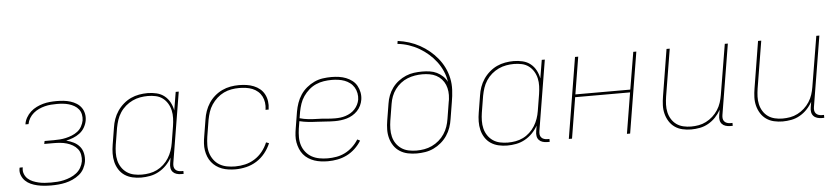

<svg xmlns="http://www.w3.org/2000/svg" viewBox="-44 -991 5488 1254"><g transform="rotate(-5 2700.0 -363.5)"><path d="M249 8Q226 8 203 6Q180 4 158 -1Q136 -6 116 -15Q96 -24 80.5 -39Q65 -54 56.5 -75.5Q48 -97 52 -119Q52 -121 52.5 -122.5Q53 -124 54 -126H74Q74 -124 73.5 -123Q73 -122 73 -120Q70 -100 77.5 -81.5Q85 -63 99 -50.5Q113 -38 131 -30.5Q149 -23 168.5 -18.5Q188 -14 208.5 -12.5Q229 -11 249 -11Q270 -11 291.5 -12.5Q313 -14 334.5 -19Q356 -24 377.5 -33Q399 -42 417 -56Q435 -70 446.5 -90Q458 -110 462 -132Q465 -153 461 -175Q457 -197 444 -213Q431 -229 413 -239.5Q395 -250 374.5 -256Q354 -262 332 -264Q310 -266 288 -266H227L231 -285H291Q311 -285 331 -286.5Q351 -288 371 -292.5Q391 -297 411 -305Q431 -313 448 -326Q465 -339 475.5 -358Q486 -377 490 -397Q493 -417 489 -436.5Q485 -456 473.5 -470.5Q462 -485 445.5 -494.5Q429 -504 410.5 -509.5Q392 -515 372 -517Q352 -519 332 -519Q312 -519 292.5 -517.5Q273 -516 253 -511Q233 -506 213.5 -497Q194 -488 178 -474.5Q162 -461 151 -443Q140 -425 136 -404Q136 -404 136 -404Q136 -404 136 -404H116Q116 -404 116 -404.5Q116 -405 116 -405Q119 -427 131 -448Q143 -469 160.5 -485Q178 -501 199.5 -511.5Q221 -522 243 -528Q265 -534 287.5 -536Q310 -538 332 -538Q355 -538 378 -535.5Q401 -533 422 -526.5Q443 -520 461.5 -508.5Q480 -497 492.5 -479.5Q505 -462 509.5 -440Q514 -418 510 -395Q506 -372 493.5 -350Q481 -328 461 -313Q441 -298 418 -289Q395 -280 372 -275Q397 -269 420 -257.5Q443 -246 459 -227Q475 -208 480.5 -181.5Q486 -155 482 -129Q478 -105 466 -82.5Q454 -60 434 -44Q414 -28 391 -17.5Q368 -7 344 -1.5Q320 4 296.5 6Q273 8 249 8Z M839 8Q810 8 782 1.5Q754 -5 731.5 -20Q709 -35 694 -58.5Q679 -82 672.5 -109Q666 -136 666.5 -165Q667 -194 672 -223L690 -333Q694 -361 703.5 -388Q713 -415 729.5 -439.5Q746 -464 769 -484Q792 -504 818 -516Q844 -528 872 -533Q900 -538 928 -538Q958 -538 987 -531Q1016 -524 1038 -506.5Q1060 -489 1073.5 -463.5Q1087 -438 1092 -410L1112 -530H1132L1056 -68Q1054 -56 1055.5 -45Q1057 -34 1064 -26Q1071 -18 1081.5 -14.5Q1092 -11 1103 -11H1117V8H1100Q1085 8 1070.5 3.5Q1056 -1 1046.5 -11.5Q1037 -22 1034.5 -37Q1032 -52 1035 -68L1041 -105Q1026 -78 1004 -55.5Q982 -33 954.5 -18Q927 -3 897.5 2.5Q868 8 839 8ZM845 -11Q870 -11 895.5 -15.5Q921 -20 944.5 -31.5Q968 -43 988 -61.5Q1008 -80 1022 -102.5Q1036 -125 1044.5 -149.5Q1053 -174 1057 -199L1075 -309Q1079 -335 1080 -361Q1081 -387 1075.5 -411.5Q1070 -436 1057 -457.5Q1044 -479 1024.5 -493.5Q1005 -508 980 -513.5Q955 -519 928 -519Q903 -519 877.5 -514.5Q852 -510 827.5 -498.5Q803 -487 782 -469Q761 -451 746 -428Q731 -405 723 -380.5Q715 -356 710 -330L692 -220Q688 -194 687.5 -167.5Q687 -141 693 -116.5Q699 -92 713 -71Q727 -50 747.5 -36Q768 -22 793.5 -16.5Q819 -11 845 -11Z M1457 8Q1435 8 1412.5 5Q1390 2 1369.5 -5.5Q1349 -13 1331.5 -25.5Q1314 -38 1301 -54.5Q1288 -71 1280 -91Q1272 -111 1268.5 -133Q1265 -155 1266.5 -178Q1268 -201 1272 -223L1290 -333Q1294 -361 1303.5 -388Q1313 -415 1329 -439.5Q1345 -464 1367.5 -483.5Q1390 -503 1416.5 -515.5Q1443 -528 1471 -533Q1499 -538 1526 -538Q1552 -538 1576.5 -534.5Q1601 -531 1623.5 -522Q1646 -513 1664 -498Q1682 -483 1693 -462Q1704 -441 1707.5 -416Q1711 -391 1707 -366Q1707 -365 1707 -364Q1707 -363 1707 -362H1686Q1686 -363 1686 -364Q1686 -365 1687 -366Q1690 -388 1687 -410Q1684 -432 1674.5 -450.5Q1665 -469 1649 -483Q1633 -497 1613 -505Q1593 -513 1571 -516Q1549 -519 1526 -519Q1501 -519 1475.5 -514.5Q1450 -510 1426 -498.5Q1402 -487 1381.5 -468.5Q1361 -450 1346 -427.5Q1331 -405 1323 -380.5Q1315 -356 1310 -330L1292 -220Q1288 -193 1287.5 -165.5Q1287 -138 1294.5 -113.5Q1302 -89 1317.5 -68Q1333 -47 1355 -34Q1377 -21 1403.5 -16Q1430 -11 1457 -11Q1490 -11 1522.5 -18.5Q1555 -26 1584.5 -44.5Q1614 -63 1636 -90.5Q1658 -118 1671 -150L1690 -143Q1676 -109 1652 -79Q1628 -49 1596 -29Q1564 -9 1528 -0.5Q1492 8 1457 8Z M2064 8Q2041 8 2018 5Q1995 2 1974.5 -5Q1954 -12 1935.5 -24Q1917 -36 1903.5 -52.5Q1890 -69 1881.5 -89.5Q1873 -110 1869 -132Q1865 -154 1866.5 -177Q1868 -200 1872 -223L1890 -333Q1895 -361 1904.5 -388.5Q1914 -416 1930.5 -441Q1947 -466 1970.5 -485.5Q1994 -505 2021 -517.5Q2048 -530 2076.5 -534Q2105 -538 2133 -538Q2158 -538 2182.5 -534.5Q2207 -531 2228.5 -522.5Q2250 -514 2268.5 -500Q2287 -486 2298.5 -465.5Q2310 -445 2314.5 -421Q2319 -397 2315 -373Q2312 -354 2303 -335Q2294 -316 2279.5 -301Q2265 -286 2247 -275.5Q2229 -265 2210 -259.5Q2191 -254 2171 -251.5Q2151 -249 2132 -249Q2102 -249 2073 -251.5Q2044 -254 2015 -255Q1986 -256 1957 -259Q1928 -262 1900 -269L1892 -220Q1888 -193 1888 -165Q1888 -137 1896 -112Q1904 -87 1920.5 -66.5Q1937 -46 1959.5 -33.5Q1982 -21 2009 -16Q2036 -11 2064 -11Q2092 -11 2121 -16Q2150 -21 2177 -34.5Q2204 -48 2227 -69.5Q2250 -91 2266 -117L2284 -108Q2267 -80 2242 -56.5Q2217 -33 2187.5 -18.5Q2158 -4 2126.5 2Q2095 8 2064 8ZM2135 -267Q2152 -267 2169 -269Q2186 -271 2203 -276.5Q2220 -282 2235.5 -291Q2251 -300 2263.5 -313.5Q2276 -327 2284 -343Q2292 -359 2295 -376Q2298 -397 2294 -418Q2290 -439 2279.5 -456.5Q2269 -474 2252.5 -486.5Q2236 -499 2217 -506Q2198 -513 2176.5 -516Q2155 -519 2133 -519Q2108 -519 2081.5 -515Q2055 -511 2030 -500Q2005 -489 1984 -470.5Q1963 -452 1947.5 -429.5Q1932 -407 1923.5 -381.5Q1915 -356 1910 -330L1903 -288Q1931 -280 1960 -277Q1989 -274 2018 -273.5Q2047 -273 2076 -270Q2105 -267 2135 -267Z M2646 8Q2616 8 2587.5 2Q2559 -4 2535.5 -19Q2512 -34 2496.5 -57Q2481 -80 2473.5 -107.5Q2466 -135 2466.5 -164.5Q2467 -194 2472 -223L2490 -333Q2494 -360 2504 -386Q2514 -412 2531 -435Q2548 -458 2571 -475.5Q2594 -493 2620 -504Q2646 -515 2673 -518.5Q2700 -522 2727 -522Q2752 -522 2776.5 -518.5Q2801 -515 2822.5 -504.5Q2844 -494 2861.5 -477.5Q2879 -461 2889 -440Q2884 -477 2869 -511Q2854 -545 2832 -574Q2810 -603 2782.5 -627Q2755 -651 2723.5 -669.5Q2692 -688 2656 -700Q2620 -712 2582 -716L2585 -735Q2623 -730 2659.5 -718.5Q2696 -707 2728.5 -689Q2761 -671 2789.5 -647.5Q2818 -624 2841.5 -595.5Q2865 -567 2881.5 -533.5Q2898 -500 2906 -462.5Q2914 -425 2912 -385.5Q2910 -346 2903 -307L2885 -197Q2881 -169 2871.5 -141.5Q2862 -114 2845.5 -89.5Q2829 -65 2806 -45.5Q2783 -26 2756.5 -13.5Q2730 -1 2701.5 3.5Q2673 8 2646 8ZM2646 -11Q2671 -11 2697 -15.5Q2723 -20 2747.5 -31.5Q2772 -43 2793 -61Q2814 -79 2829 -101.5Q2844 -124 2852.5 -149Q2861 -174 2865 -200L2883 -311L2885 -321L2886 -330Q2889 -354 2886.5 -377.5Q2884 -401 2875.5 -421.5Q2867 -442 2852 -458.5Q2837 -475 2817 -485.5Q2797 -496 2773.5 -500Q2750 -504 2727 -504Q2727 -504 2726.5 -504Q2726 -504 2726 -504Q2702 -504 2677.5 -500Q2653 -496 2629 -486.5Q2605 -477 2584 -460.5Q2563 -444 2547.5 -423Q2532 -402 2523 -378.5Q2514 -355 2510 -330L2492 -220Q2488 -194 2487.5 -167.5Q2487 -141 2493 -116Q2499 -91 2513 -70.5Q2527 -50 2547.5 -36Q2568 -22 2594 -16.5Q2620 -11 2646 -11Z M3239 8Q3210 8 3182 1.5Q3154 -5 3131.5 -20Q3109 -35 3094 -58.5Q3079 -82 3072.5 -109Q3066 -136 3066.5 -165Q3067 -194 3072 -223L3090 -333Q3094 -361 3103.5 -388Q3113 -415 3129.5 -439.5Q3146 -464 3169 -484Q3192 -504 3218 -516Q3244 -528 3272 -533Q3300 -538 3328 -538Q3358 -538 3387 -531Q3416 -524 3438 -506.5Q3460 -489 3473.5 -463.5Q3487 -438 3492 -410L3512 -530H3532L3456 -68Q3454 -56 3455.5 -45Q3457 -34 3464 -26Q3471 -18 3481.5 -14.5Q3492 -11 3503 -11H3517V8H3500Q3485 8 3470.5 3.5Q3456 -1 3446.5 -11.5Q3437 -22 3434.5 -37Q3432 -52 3435 -68L3441 -105Q3426 -78 3404 -55.5Q3382 -33 3354.5 -18Q3327 -3 3297.5 2.5Q3268 8 3239 8ZM3245 -11Q3270 -11 3295.5 -15.5Q3321 -20 3344.5 -31.5Q3368 -43 3388 -61.5Q3408 -80 3422 -102.5Q3436 -125 3444.5 -149.5Q3453 -174 3457 -199L3475 -309Q3479 -335 3480 -361Q3481 -387 3475.5 -411.5Q3470 -436 3457 -457.5Q3444 -479 3424.5 -493.5Q3405 -508 3380 -513.5Q3355 -519 3328 -519Q3303 -519 3277.5 -514.5Q3252 -510 3227.5 -498.5Q3203 -487 3182 -469Q3161 -451 3146 -428Q3131 -405 3123 -380.5Q3115 -356 3110 -330L3092 -220Q3088 -194 3087.5 -167.5Q3087 -141 3093 -116.5Q3099 -92 3113 -71Q3127 -50 3147.5 -36Q3168 -22 3193.5 -16.5Q3219 -11 3245 -11Z M3643 0 3730 -530H3751L3711 -286H4071L4112 -530H4132L4045 0H4024L4068 -268H3708L3664 0Z M4445 8Q4416 8 4388 1.5Q4360 -5 4338 -20.5Q4316 -36 4301.5 -59Q4287 -82 4280 -109Q4273 -136 4274 -165Q4275 -194 4280 -223L4330 -530H4351L4300 -220Q4296 -194 4295 -168Q4294 -142 4299.5 -117.5Q4305 -93 4318 -72Q4331 -51 4350.5 -37Q4370 -23 4395 -17Q4420 -11 4446 -11Q4471 -11 4496 -15.5Q4521 -20 4544.5 -32Q4568 -44 4588 -62Q4608 -80 4622.5 -102.5Q4637 -125 4645 -149.5Q4653 -174 4657 -199L4712 -530H4732L4656 -68Q4654 -56 4655.5 -45Q4657 -34 4664 -26Q4671 -18 4681.5 -14.5Q4692 -11 4703 -11H4717V8H4700Q4685 8 4670.5 3.5Q4656 -1 4646.5 -11.5Q4637 -22 4634.5 -37Q4632 -52 4635 -68L4641 -104Q4626 -77 4605 -55Q4584 -33 4557.5 -18Q4531 -3 4502 2.5Q4473 8 4445 8Z M5045 8Q5016 8 4988 1.5Q4960 -5 4938 -20.5Q4916 -36 4901.5 -59Q4887 -82 4880 -109Q4873 -136 4874 -165Q4875 -194 4880 -223L4930 -530H4951L4900 -220Q4896 -194 4895 -168Q4894 -142 4899.5 -117.5Q4905 -93 4918 -72Q4931 -51 4950.5 -37Q4970 -23 4995 -17Q5020 -11 5046 -11Q5071 -11 5096 -15.5Q5121 -20 5144.5 -32Q5168 -44 5188 -62Q5208 -80 5222.5 -102.5Q5237 -125 5245 -149.5Q5253 -174 5257 -199L5312 -530H5332L5256 -68Q5254 -56 5255.5 -45Q5257 -34 5264 -26Q5271 -18 5281.5 -14.5Q5292 -11 5303 -11H5317V8H5300Q5285 8 5270.5 3.5Q5256 -1 5246.5 -11.5Q5237 -22 5234.5 -37Q5232 -52 5235 -68L5241 -104Q5226 -77 5205 -55Q5184 -33 5157.5 -18Q5131 -3 5102 2.5Q5073 8 5045 8Z"/></g></svg>

Font: Iosevka Curly Thin Extended
Style: Italic
Weight: 100
Width: 7
Italic angle: -9°
Monospace: yes
Designer: Belleve Invis
Foundry: Belleve Invis
Version: Version 11.1.0; ttfautohint (v1.8.3)